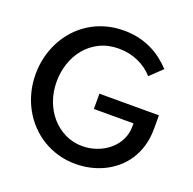

<svg xmlns="http://www.w3.org/2000/svg" viewBox="-135 -901 1058 1052"><g transform="rotate(20 394.0 -375.0)"><path d="M39.1 -374.1Q39.1 -425.5 50.9 -474.1Q62.7 -522.7 85.2 -566.1Q107.7 -609.5 140.5 -645.7Q173.2 -681.8 215 -708.2Q256.8 -734.5 307 -749.1Q357.3 -763.6 415 -763.6Q459.5 -763.6 498.6 -754.8Q537.7 -745.9 572.3 -729.8Q606.8 -713.6 636.8 -690.9Q666.8 -668.2 692.7 -640.5L622.3 -573.6Q605.5 -593.6 583.6 -609.5Q561.8 -625.5 536.1 -637Q510.5 -648.6 481.6 -654.8Q452.7 -660.9 421.4 -660.9Q359.1 -660.9 310.7 -637Q262.3 -613.2 229.1 -573.4Q195.9 -533.6 178.6 -481.8Q161.4 -430 161.4 -374.5Q161.4 -315.9 180.2 -264.1Q199.1 -212.3 233 -173.6Q266.8 -135 313 -112.5Q359.1 -90 413.6 -90Q455.9 -90 495.9 -104.1Q535.9 -118.2 567 -143.9Q598.2 -169.5 616.8 -205.7Q635.5 -241.8 635.5 -285.9V-303.2H404.5V-392.3H751.4V-314.1Q751.4 -258.6 737.7 -212.7Q724.1 -166.8 700.2 -130.5Q676.4 -94.1 644.1 -66.8Q611.8 -39.5 573.9 -21.4Q535.9 -3.2 494.5 5.7Q453.2 14.5 411.4 14.5Q358.2 14.5 309.8 0.7Q261.4 -13.2 220 -38.4Q178.6 -63.6 145.2 -99.1Q111.8 -134.5 88.2 -177.7Q64.5 -220.9 51.8 -270.7Q39.1 -320.5 39.1 -374.1Z"/></g></svg>

Font: Spartan MB SemBd
Style: Regular
Weight: 600
Designer: Matt Bailey, Mirko Velimirovic
Foundry: Matt Bailey
Version: Version 1.005